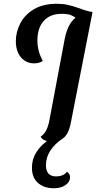

<svg xmlns="http://www.w3.org/2000/svg" viewBox="-20 -723 507 1010"><path d="M263 267.3Q211.7 267.3 179.8 239.3Q148 211.3 148 159.3Q148 115.8 169.2 81.2Q190.5 46.7 222.2 22.6Q253.8 -1.5 286.2 -12.7L319.8 -14.7L311 5Q269.3 32.3 245.5 68.2Q221.7 104 221.7 146Q221.7 205 275.8 205Q293 205 308.2 199Q323.3 193 332.2 180Q339.7 185.5 344.2 192.7Q348.7 199.8 348.7 209.3Q348.7 233.5 324.8 250.4Q300.8 267.3 263 267.3ZM251.3 22Q231.7 22 215.5 15.2Q199.3 8.3 194 -4.3Q206 -12.2 214.9 -24.2Q223.8 -36.3 230.5 -54.6Q237.2 -72.8 241.7 -99.8L320 -516Q328.8 -563.2 347 -594.3Q365.2 -625.5 394.3 -641.6Q423.5 -657.7 466.8 -660L352.8 -78.2Q346 -42.7 333.4 -20.5Q320.8 1.7 300.7 11.8Q280.5 22 251.3 22ZM159.7 -389.7Q130.5 -389.7 108.8 -404.4Q87 -419.2 75.2 -445.2Q63.3 -471.3 63.3 -505.8Q63.3 -554.5 86.6 -599.8Q109.8 -645.2 158.1 -674.2Q206.3 -703.2 280.3 -703.2Q310.7 -703.2 336.4 -697.4Q362.2 -691.7 384.4 -683.6Q406.7 -675.5 426.8 -669Q446.8 -662.5 466 -660L376.7 -628.8L375.3 -632.3Q369.3 -635.8 354.1 -643Q338.8 -650.2 303.8 -650.2Q243.7 -650.2 210.2 -613.1Q176.8 -576 176.8 -510Q176.8 -481.8 183.9 -455Q191 -428.2 205.3 -402.2Q195.2 -395.7 183.4 -392.7Q171.7 -389.7 159.7 -389.7Z"/></svg>

Font: Sansita Swashed Light
Style: Regular
Weight: 300
Designer: Pablo Cosgaya
Foundry: Omnibus-Type
Version: Version 1.003